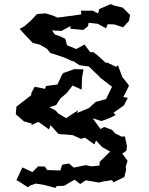

<svg xmlns="http://www.w3.org/2000/svg" viewBox="-20 -754 728 936"><path d="M89 62 60 125 68 128 116 159 128 150 155 141 193 147 250 162 257 153 292 152 344 122 371 143 398 125 463 136 476 132 526 124 533 135 586 109 595 73 593 58 602 30 576 -5 596 -19 599 -41 589 -89 573 -88 541 -104 526 -121 488 -135 470 -125 432 -177 475 -164 513 -178 544 -193 533 -204 584 -240 603 -277 581 -281 608 -334 607 -340 576 -379 555 -436 546 -428 501 -450 498 -446 451 -488 435 -500 420 -499 392 -537 352 -515 307 -533 298 -565 271 -578 247 -586 234 -606 279 -603 324 -627 323 -614 386 -608 409 -626 412 -643 456 -638 497 -616 505 -636 537 -635 580 -621 609 -652 614 -681 578 -717 536 -727 520 -734 464 -710 458 -689 431 -702H375L376 -684L330 -677L318 -676L260 -668L241 -677L202 -689L167 -686L160 -685L132 -655L99 -626L76 -613L104 -582L130 -555L139 -545L175 -536L209 -516L226 -495L242 -491L256 -486L295 -473L334 -455L336 -457L368 -436L413 -430L443 -401L469 -377L460 -382L526 -331L497 -271L446 -257L413 -227L355 -203L362 -217L302 -178L264 -201L250 -216L221 -231L254 -242L274 -274L291 -288L304 -299L334 -337L378 -317L380 -376L387 -416L342 -417L289 -398L282 -389L260 -342L205 -335L199 -321L149 -331L133 -301L132 -290L60 -234L57 -197L97 -162L137 -151L130 -143L167 -160L219 -123L226 -144L264 -102L281 -99H293L335 -95L375 -77L394 -83L440 -50L448 -69L478 -37L517 -15L466 35L465 53L425 57L399 51L340 63L316 43L283 49L274 77L210 75L199 58L166 57L138 85Z"/></svg>

Font: チョークS
Style: Regular
Weight: 400
Designer: [Stick] Fontworks Inc.
Foundry: [Stick] Fontworks Inc.
Version: Version 1.200;FEAKit 1.0